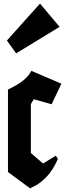

<svg xmlns="http://www.w3.org/2000/svg" viewBox="-20 -1034 371 1057"><path d="M308.1 -886.2 68.8 -740.2 18.1 -811 200.2 -1014.2ZM23.9 -86.9V-541Q56.6 -556.6 81.3 -572.3Q106 -587.9 118.4 -600.1Q130.9 -612.3 138.2 -621.6Q145.5 -630.9 148.7 -637.2Q151.9 -643.6 152.8 -644L317.9 -573.2L264.2 -460L166 -487.8L149.9 -460.9V-191.9L216.8 -133.8L287.1 -176.8L298.8 -159.2Q285.6 -128.4 268.8 -102.5Q252 -76.7 236.6 -60.8Q221.2 -44.9 205.1 -32.2Q189 -19.5 177.7 -13.7Q166.5 -7.8 157 -3.2Q147.5 1.5 146 2.9Z"/></svg>

Font: KJV1611
Style: Regular
Weight: 400
Version: Version 3.6.1